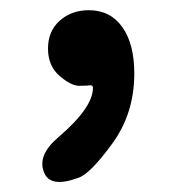

<svg xmlns="http://www.w3.org/2000/svg" viewBox="-20 -169 338 376"><path d="M134 179Q78 200 66 168Q53 135 94 100Q162 42 162 3Q162 -2 157 -2Q151 -1 135 -1Q119 -1 96.5 -20.5Q74 -40 74 -74Q74 -108 97 -128.5Q120 -149 154 -149Q196 -149 219.5 -116Q243 -83 243 -25Q243 53 200 112Q157 171 134 179Z"/></svg>

Font: Resource Han Rounded KR Medium
Style: Regular
Weight: 500
Designer: Cyano Hao (round all glyphs); Ryoko NISHIZUKA 西塚涼子 (kana, bopomofo & ideographs); Paul D. Hunt (Latin, Greek & Cyrillic)
Foundry: Cyano Hao
Version: 0.990